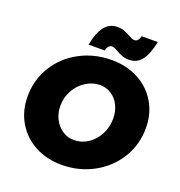

<svg xmlns="http://www.w3.org/2000/svg" viewBox="-161 -1058 1132 1208"><g transform="rotate(20 404.5 -454.0)"><path d="M556 -752Q531 -752 511 -759.5Q491 -767 469 -780Q443 -795 431 -795Q403 -795 394 -755H286Q302 -839 335 -880.5Q368 -922 421 -922Q445 -922 464 -915Q483 -908 507 -895Q518 -889 528 -884.5Q538 -880 545 -880Q560 -880 568.5 -889.5Q577 -899 582 -919H690Q673 -834 641 -793Q609 -752 556 -752ZM805 -384Q805 -273 749 -182Q693 -91 596.5 -38.5Q500 14 384 14Q283 14 204 -29Q125 -72 81 -147.5Q37 -223 37 -319Q37 -430 93 -520.5Q149 -611 245.5 -662.5Q342 -714 458 -714Q559 -714 638 -671.5Q717 -629 761 -554Q805 -479 805 -384ZM251 -333Q251 -284 271.5 -244.5Q292 -205 327 -182Q362 -159 404 -159Q454 -159 497 -187Q540 -215 565.5 -263.5Q591 -312 591 -370Q591 -418 572 -457Q553 -496 519 -518.5Q485 -541 443 -541Q394 -541 349.5 -513.5Q305 -486 278 -438Q251 -390 251 -333Z"/></g></svg>

Font: TypoPRO Montserrat
Style: Italic
Weight: 800
Italic angle: -11.3°
Designer: Julieta Ulanovsky
Foundry: Julieta Ulanovsky
Version: Version 6.001